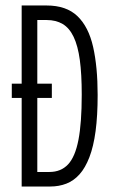

<svg xmlns="http://www.w3.org/2000/svg" viewBox="-20 -680 412 700"><path d="M23 -375H169V-323H23ZM97 0V-53H160Q202 -53 228 -80.5Q254 -108 266 -170Q278 -232 278 -335Q278 -410 271 -461.5Q264 -513 248.5 -545.5Q233 -578 208.5 -592.5Q184 -607 150 -607H97V-660H150Q222 -660 262.5 -621Q303 -582 319.5 -509Q336 -436 336 -334Q336 -258 328.5 -202Q321 -146 306 -107Q291 -68 270 -44.5Q249 -21 222 -10.5Q195 0 163 0ZM59 0V-660H116V0Z"/></svg>

Font: Bricolage Grotesque 72pt Condensed ExtraLight
Style: Regular
Weight: 250
Width: 3
Designer: Mathieu Triay
Foundry: Atelier Triay
Version: Version 1.001;gftools[0.9.33.dev8+g029e19f]